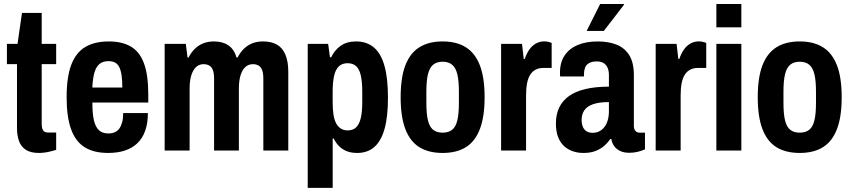

<svg xmlns="http://www.w3.org/2000/svg" viewBox="-20 -744 4212 949"><path d="M172.6 12Q132.3 12 108.4 -3.1Q84.4 -18.3 74.2 -46.3Q64 -74.3 64 -109.9V-426.9H14.2V-527.2H66.6L88.7 -680.2H186.1V-527.2H257.6V-426.9H186.1V-132.9Q186.1 -110.4 193.1 -99.6Q200.1 -88.8 219 -88.8H257.6V-3.2Q244.1 1 229.2 4.6Q214.3 8.2 200 10.1Q185.7 12 172.6 12Z M514.7 12Q444.1 12 398.9 -16Q353.7 -44 331.5 -104.9Q309.3 -165.8 309.3 -263.2Q309.3 -363 332.2 -423.6Q355.1 -484.2 401.6 -511.7Q448.1 -539.2 517.8 -539.2Q583 -539.2 626.5 -514Q670 -488.8 691.4 -431.4Q712.9 -374 712.9 -275.7V-237.3H436.6Q436.4 -185.2 443.7 -151.5Q451.1 -117.9 468.2 -101.1Q485.3 -84.4 515.7 -84.4Q533.2 -84.4 546.8 -90.2Q560.5 -96 569.4 -108Q578.3 -120.1 583.7 -139.4Q589 -158.7 588.8 -185H710.9Q710.9 -135.3 697.8 -98.1Q684.7 -60.9 659.4 -36.5Q634.2 -12.2 597.9 -0.1Q561.7 12 514.7 12ZM436.4 -311.2H584.6Q584.6 -346.6 581 -371.4Q577.4 -396.3 569.6 -412.1Q561.7 -427.9 548.3 -434.9Q534.9 -441.8 516.2 -441.8Q487.8 -441.8 471 -427.1Q454.1 -412.4 446.2 -383.6Q438.4 -354.8 436.4 -311.2Z M793.8 0V-527.2H898.4L906.9 -459.7H911.9Q925.9 -486.4 944.2 -503.9Q962.5 -521.4 986 -530.3Q1009.4 -539.2 1037 -539.2Q1080.6 -539.2 1108.9 -519.9Q1137.2 -500.6 1149.2 -459.7H1154.2Q1168.2 -486.4 1186.4 -503.9Q1204.7 -521.4 1227.9 -530.3Q1251.1 -539.2 1279.7 -539.2Q1321.7 -539.2 1349.1 -523.3Q1376.6 -507.5 1390.7 -473.9Q1404.9 -440.4 1404.9 -388.3V0H1281.6V-357Q1281.6 -374.3 1278.8 -387.2Q1276 -400.1 1269.9 -408.8Q1263.9 -417.6 1253.7 -422.2Q1243.6 -426.9 1230.9 -426.9Q1208.2 -426.9 1192.7 -412.8Q1177.3 -398.7 1169 -371.8Q1160.7 -345 1160.7 -306.3V0H1038.1V-357Q1038.1 -374.3 1035.3 -387.2Q1032.5 -400.1 1026.5 -408.8Q1020.4 -417.6 1010.3 -422.2Q1000.1 -426.9 986.4 -426.9Q964.7 -426.9 949.4 -412.8Q934 -398.7 925.6 -371.8Q917.2 -345 917.2 -306.3V0Z M1501 184.5V-527.2H1602L1610.9 -460.9H1616.9Q1633.3 -495.9 1663.7 -517.5Q1694.1 -539.2 1740.3 -539.2Q1792.4 -539.2 1827.7 -509.7Q1863 -480.1 1880.3 -418.7Q1897.6 -357.3 1897.6 -260.6Q1897.6 -165.2 1880.3 -105.3Q1863 -45.4 1829.3 -16.7Q1795.6 12 1745.5 12Q1716.5 12 1694.7 3.5Q1673 -5 1656.7 -20.8Q1640.4 -36.6 1629.6 -59.1H1624.4V184.5ZM1698 -99.5Q1724.6 -99.5 1740.2 -114.5Q1755.8 -129.5 1763.1 -160.1Q1770.5 -190.7 1770.5 -239.9V-290.4Q1770.5 -339 1763.5 -370.4Q1756.6 -401.8 1740.6 -416.7Q1724.6 -431.6 1698.2 -431.6Q1670.4 -431.6 1654 -415.3Q1637.7 -399 1630.9 -367.4Q1624.2 -335.8 1624.2 -289.6V-241.5Q1624.2 -205.4 1628.1 -178.8Q1632.1 -152.1 1641.2 -134.9Q1650.3 -117.8 1664.4 -108.7Q1678.5 -99.5 1698 -99.5Z M2167.8 12Q2099 12 2053 -16.3Q2007 -44.7 1983.6 -105.8Q1960.3 -166.9 1960.3 -263.2Q1960.3 -360.6 1983.6 -421.2Q2007 -481.8 2053 -510.5Q2099 -539.2 2167.8 -539.2Q2236.5 -539.2 2282.4 -510.5Q2328.3 -481.8 2351.8 -421.2Q2375.3 -360.6 2375.3 -263.2Q2375.3 -166.9 2351.8 -105.8Q2328.3 -44.7 2282.4 -16.3Q2236.5 12 2167.8 12ZM2167.8 -88.3Q2197.2 -88.3 2215 -102.7Q2232.9 -117.1 2240.5 -149.4Q2248.2 -181.8 2248.2 -234.8V-291.4Q2248.2 -344.4 2240.5 -376.7Q2232.9 -408.9 2215 -423.9Q2197.2 -438.9 2167.8 -438.9Q2138.4 -438.9 2120.6 -423.9Q2102.9 -408.9 2095.1 -376.7Q2087.4 -344.4 2087.4 -291.4V-234.8Q2087.4 -181.8 2095.1 -149.4Q2102.9 -117.1 2120.6 -102.7Q2138.4 -88.3 2167.8 -88.3Z M2456.8 0V-527.2H2560.2L2568.7 -452.7H2573.7Q2582.7 -479.4 2595.9 -498.4Q2609.1 -517.4 2627.9 -528.4Q2646.7 -539.4 2669.7 -539.4Q2680.2 -539.4 2689.8 -537.2Q2699.5 -535 2706.7 -531.8V-408.2H2665.3Q2643.7 -408.2 2627.5 -399.7Q2611.3 -391.2 2600.7 -374.7Q2590.1 -358.2 2585.1 -332.3Q2580.2 -306.5 2580.2 -271.8V0Z M2863.9 12Q2836.1 12 2811.7 3.8Q2787.3 -4.4 2768.3 -21.7Q2749.3 -38.9 2738.5 -66.5Q2727.7 -94.1 2727.7 -133.7Q2727.7 -178.7 2744 -212.6Q2760.3 -246.4 2792.4 -269.3Q2824.4 -292.2 2874.2 -304Q2923.9 -315.7 2989.7 -315.7V-372.2Q2989.7 -393.7 2983.5 -408.3Q2977.3 -423 2964.4 -431.7Q2951.5 -440.3 2929.7 -440.3Q2905.1 -440.3 2890.7 -431.6Q2876.3 -422.9 2871.3 -408.4Q2866.3 -394 2866.3 -375.5V-365.9H2748.8Q2747.8 -370.9 2747.8 -375.1Q2747.8 -379.3 2747.8 -384.8Q2747.8 -436.4 2771.2 -470.5Q2794.5 -504.7 2836.3 -522Q2878.2 -539.2 2934.3 -539.2Q2987.5 -539.2 3027.7 -523.3Q3067.9 -507.3 3090.4 -470.9Q3113 -434.5 3113 -372.9V-122.1Q3113 -105.8 3120.8 -97Q3128.6 -88.1 3142.2 -88.1H3167.9V-5.7Q3153 1 3133.1 6.1Q3113.2 11.2 3089.9 11.2Q3064.4 11.2 3045.6 2.4Q3026.8 -6.3 3015.8 -21.8Q3004.8 -37.3 3001.4 -57H2996.4Q2983.4 -37.7 2965.2 -22.1Q2947 -6.6 2922.2 2.7Q2897.5 12 2863.9 12ZM2909.7 -87.5Q2927.2 -87.5 2941.9 -94.8Q2956.6 -102.2 2967.4 -116.2Q2978.2 -130.1 2983.9 -149.8Q2989.7 -169.6 2989.7 -194.3V-239.4Q2940.9 -239.4 2911.2 -228.9Q2881.6 -218.5 2868.2 -198.9Q2854.8 -179.3 2854.8 -151.7Q2854.8 -131 2861.1 -116.6Q2867.4 -102.2 2879.4 -94.8Q2891.4 -87.5 2909.7 -87.5ZM2879.6 -591 2946.4 -724.2H3063.6L3063.8 -720L2964.5 -591Z M3220.8 0V-527.2H3324.2L3332.7 -452.7H3337.7Q3346.7 -479.4 3359.9 -498.4Q3373.1 -517.4 3391.9 -528.4Q3410.7 -539.4 3433.7 -539.4Q3444.2 -539.4 3453.8 -537.2Q3463.5 -535 3470.7 -531.8V-408.2H3429.3Q3407.7 -408.2 3391.5 -399.7Q3375.3 -391.2 3364.7 -374.7Q3354.1 -358.2 3349.1 -332.3Q3344.2 -306.5 3344.2 -271.8V0Z M3520.8 -608.8V-724.2H3644.2V-608.8ZM3520.8 0V-527.2H3644.2V0Z M3932.8 12Q3864 12 3818 -16.3Q3772 -44.7 3748.6 -105.8Q3725.3 -166.9 3725.3 -263.2Q3725.3 -360.6 3748.6 -421.2Q3772 -481.8 3818 -510.5Q3864 -539.2 3932.8 -539.2Q4001.5 -539.2 4047.4 -510.5Q4093.3 -481.8 4116.8 -421.2Q4140.3 -360.6 4140.3 -263.2Q4140.3 -166.9 4116.8 -105.8Q4093.3 -44.7 4047.4 -16.3Q4001.5 12 3932.8 12ZM3932.8 -88.3Q3962.2 -88.3 3980 -102.7Q3997.9 -117.1 4005.5 -149.4Q4013.2 -181.8 4013.2 -234.8V-291.4Q4013.2 -344.4 4005.5 -376.7Q3997.9 -408.9 3980 -423.9Q3962.2 -438.9 3932.8 -438.9Q3903.4 -438.9 3885.6 -423.9Q3867.9 -408.9 3860.1 -376.7Q3852.4 -344.4 3852.4 -291.4V-234.8Q3852.4 -181.8 3860.1 -149.4Q3867.9 -117.1 3885.6 -102.7Q3903.4 -88.3 3932.8 -88.3Z"/></svg>

Font: Archivo SemiBold Condensed
Style: Regular
Weight: 600
Width: 3
Version: Version 2.001